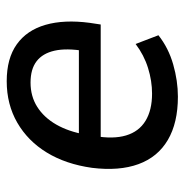

<svg xmlns="http://www.w3.org/2000/svg" viewBox="-9 -532 550 572"><g transform="rotate(-90 266.0 -246.0)"><path d="M264 9Q186 9 135 -21Q84 -51 63 -108.5Q42 -166 52 -247Q63 -325 97.5 -381.5Q132 -438 186.5 -469.5Q241 -501 310 -501Q378 -501 420 -471Q462 -441 478 -385.5Q494 -330 484 -254L479 -221H128L138 -286H419L400 -269Q409 -323 401 -358.5Q393 -394 369.5 -412Q346 -430 306 -430Q265 -430 233.5 -410Q202 -390 181 -353.5Q160 -317 151 -266L147 -240Q137 -184 148.5 -145.5Q160 -107 192 -87.5Q224 -68 273 -68Q311 -68 349.5 -80Q388 -92 421 -117L447 -49Q409 -19 360 -5Q311 9 264 9Z"/></g></svg>

Font: Nunito Sans 10pt SemiCondensed SemiBold
Style: Italic
Weight: 600
Width: 4
Italic angle: -9°
Designer: Vernon Adams
Foundry: Vernon Adams
Version: Version 3.101;gftools[0.9.27]